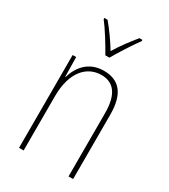

<svg xmlns="http://www.w3.org/2000/svg" viewBox="-187 -854 833 944"><g transform="rotate(30 229.0 -381.5)"><path d="M217 -606H240C266 -651 306 -714 337 -756V-763H320C285 -720 255 -680 229 -637C203 -680 168 -729 139 -763H121V-756C148 -722 191 -653 217 -606ZM250 -537C161 -537 118 -475 101 -416H99L97 -527H77V0H103V-308C103 -445 167 -513 250 -513C317 -513 358 -468 358 -359V0H384V-366C384 -485 336 -537 250 -537Z"/></g></svg>

Font: Noto Sans Armenian Condensed Thin
Style: Regular
Weight: 100
Width: 3
Designer: Monotype Design Team
Foundry: Monotype Imaging Inc.
Version: Version 2.008